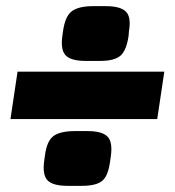

<svg xmlns="http://www.w3.org/2000/svg" viewBox="-20 -602 568 624"><path d="M514 -369 491 -215H14L37 -369ZM264 -176Q311 -176 329 -158.5Q347 -141 340 -93L338 -79Q332 -31 312.5 -14.5Q293 2 246 2H200Q151 2 134 -16.5Q117 -35 124 -82L126 -96Q132 -144 154 -160Q176 -176 224 -176ZM324 -582Q371 -582 389 -564.5Q407 -547 399 -500L398 -486Q391 -438 371.5 -421Q352 -404 305 -404H259Q210 -404 193 -422.5Q176 -441 183 -488L185 -502Q192 -550 214 -566Q236 -582 283 -582Z"/></svg>

Font: Exo 2 Black
Style: Italic
Weight: 900
Italic angle: -8°
Designer: Natanael Gama
Foundry: Natanael Gama
Version: Version 2.010